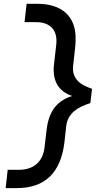

<svg xmlns="http://www.w3.org/2000/svg" viewBox="-20 -802 537 997"><path d="M449.2 -266.6Q425.8 -259.3 404.5 -249.5Q383.3 -239.7 366.2 -225.6Q349.1 -211.4 337.9 -191.9Q326.7 -172.4 323.7 -145.5L314.5 -62.5Q300.3 55.2 238.8 115Q177.2 174.8 66.4 174.8H9.3L20 79.6H79.6Q135.3 79.6 170.2 49.3Q205.1 19 211.4 -38.1L220.7 -117.7Q224.1 -152.8 232.9 -182.1Q241.7 -211.4 257.3 -234.9Q272.9 -258.3 296.6 -275.4Q320.3 -292.5 354.5 -303.7Q298.8 -323.2 276.1 -364.5Q253.4 -405.8 260.3 -467.3L272 -568.8Q278.3 -626.5 250.5 -656.7Q222.7 -687 167 -687H107.4L118.2 -782.2H175.3Q221.2 -782.2 258.3 -770.5Q295.4 -758.8 321 -735.6Q346.7 -712.4 360.1 -678Q373.5 -643.6 372.6 -597.7Q372.6 -585 371.8 -571.8Q371.1 -558.6 369.1 -544.9L359.9 -461.4Q356.9 -434.6 363.8 -415Q370.6 -395.5 384.3 -381.6Q397.9 -367.7 417.2 -357.9Q436.5 -348.1 458 -340.8L449.2 -266.6Z"/></svg>

Font: Proza Libre
Style: SemiBold Italic
Weight: 600
Designer: Jasper de Waard
Foundry: Jasper de Waard
Version: Version 1.000; ttfautohint (v1.4.1.8-43bc)